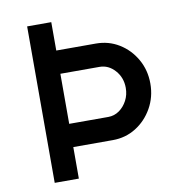

<svg xmlns="http://www.w3.org/2000/svg" viewBox="-79 -773 792 846"><g transform="rotate(-10 317.0 -350.0)"><path d="M98 0V-700H206V-573H383Q440 -573 486.5 -544.5Q533 -516 561 -467Q589 -418 589 -358Q589 -298 561 -248.5Q533 -199 486.5 -170Q440 -141 383 -141H206V0ZM206 -245H381Q408 -245 430 -260.5Q452 -276 465.5 -301.5Q479 -327 479 -358Q479 -404 450 -436.5Q421 -469 381 -469H206Z"/></g></svg>

Font: Lexend
Style: Regular
Weight: 400
Designer: Bonnie Shaver-Troup, Thomas Jockin
Foundry: Lexend
Version: Version 1.007; ttfautohint (v1.8.3)